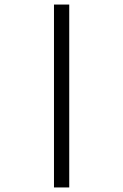

<svg xmlns="http://www.w3.org/2000/svg" viewBox="-20 -672 540 843"><path d="M217 151H284V-652H217Z"/></svg>

Font: Inconsolata Thin
Style: Regular
Weight: 100
Monospace: yes
Designer: Raph Levien, Cyreal, Brenton Simpson
Foundry: Raph Levien, Cyreal, Google
Version: Version 3.100